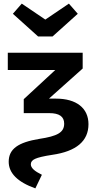

<svg xmlns="http://www.w3.org/2000/svg" viewBox="-20 -820 531 1059"><path d="M230 -712 100 -800 51 -744 190 -619H270L409 -744L360 -800ZM211 144C170 124 150 106 150 86C150 73 158 63 174 56C189 49 221 41 268 34C401 15 468 -42 468 -135C468 -224 401 -276 289 -276H250L436 -442V-529H23V-434H285L111 -273V-196H252C307 -196 334 -177 334 -138C334 -89 296 -69 197 -54C81 -35 28 1 28 72C28 135 77 184 175 219Z"/></svg>

Font: Fira Sans Medium
Style: Regular
Weight: 500
Designer: Carrois Corporate & Edenspiekermann AG
Foundry: Carrois Corporate GbR & Edenspiekermann AG
Version: Version 4.203